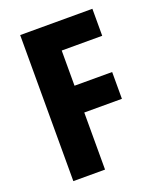

<svg xmlns="http://www.w3.org/2000/svg" viewBox="-134 -864 734 882"><g transform="rotate(-20 233.5 -423.0)"><path d="M226 -66H71V-780H424V-648H226V-476H410V-345H226Z"/></g></svg>

Font: Noto Sans Malayalam UI Condensed ExtraBold
Style: Regular
Weight: 800
Width: 3
Designer: Jelle Bosma - Monotype Design Team
Foundry: Monotype Imaging Inc.
Version: Version 2.104; ttfautohint (v1.8.4.7-5d5b)